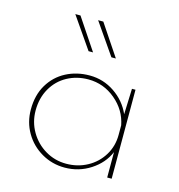

<svg xmlns="http://www.w3.org/2000/svg" viewBox="-95 -698 733 788"><g transform="rotate(15 271.0 -304.0)"><path d="M448 -378V0H429V-108Q408 -58 358.5 -26Q309 6 249 6Q196 6 151 -20Q106 -46 80 -90.5Q54 -135 54 -189Q54 -250 80.5 -294.5Q107 -339 152 -362.5Q197 -386 252 -386Q310 -386 358 -353.5Q406 -321 429 -269L433 -378ZM429 -181V-222Q417 -284 366.5 -326.5Q316 -369 251 -369Q202 -369 161.5 -347Q121 -325 97.5 -284Q74 -243 74 -190Q74 -141 98 -100Q122 -59 162.5 -35Q203 -11 251 -11Q300 -11 340.5 -33Q381 -55 405 -94Q429 -133 429 -181ZM151 -614 240 -481H221L129 -614ZM248 -614 337 -481H318L226 -614Z"/></g></svg>

Font: Josefin Sans Thin
Style: Regular
Weight: 250
Designer: Santiago Orozco
Foundry: Typemade
Version: Version 2.000